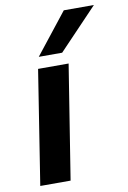

<svg xmlns="http://www.w3.org/2000/svg" viewBox="-89 -844 599 898"><g transform="rotate(-10 211.0 -395.0)"><path d="M172 0H28L113 -541H258ZM126 -596 279 -790H422L237 -596Z"/></g></svg>

Font: Georama Extended SemiBold
Style: Italic
Weight: 600
Width: 7
Italic angle: -9°
Designer: Jean-Baptiste Levee
Foundry: Production Type
Version: Version 1.000